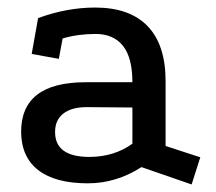

<svg xmlns="http://www.w3.org/2000/svg" viewBox="-20 -470 572 509"><path d="M355 -27Q288 16 213 16Q127 16 82 -18.5Q37 -53 36 -119Q35 -252 207 -252H331Q331 -317 306 -348.5Q281 -380 233 -380Q210 -380 188 -377Q166 -374 146 -368L136 -314L64 -327L81 -422Q119 -436 157 -443Q195 -450 232 -450Q324 -450 371.5 -400.5Q419 -351 419 -255V-83L511 -53L488 19ZM210 -186Q170 -186 148 -169Q126 -152 126 -120Q126 -54 217 -54Q282 -54 331 -89V-185Z"/></svg>

Font: Podkova Medium
Style: Regular
Weight: 500
Designer: Ilya Yudin
Foundry: Cyreal (www.cyreal.org)
Version: Version 2.103